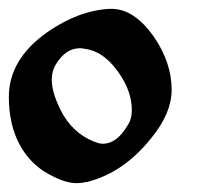

<svg xmlns="http://www.w3.org/2000/svg" viewBox="-20 -414 448 434"><path d="M0 -195Q0 -279 85 -340Q158 -391 229 -394Q229 -394 232 -394Q283 -394 327 -332Q368 -273 368 -211Q368 -158 322 -102Q260 -24 178 -3Q164 0 153 0Q127 0 91 -20Q49 -42 24.5 -87Q0 -132 0 -195ZM169 -304Q166 -305 161 -305Q128 -305 106 -268Q97 -253 97 -234Q97 -201 123 -154Q153 -105 204 -90Q206 -90 208 -89.5Q210 -89 212 -89Q244 -89 268 -130Q278 -144 278 -165Q278 -209 246 -253Q212 -300 169 -304Z"/></svg>

Font: Fedorovsk Unicode
Style: Medium
Weight: 500
Designer: Aleksandr Andreev and Nikita Simmons
Version: Version 3.2